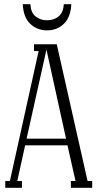

<svg xmlns="http://www.w3.org/2000/svg" viewBox="-20 -890 467 910"><path d="M87.9 -870.1H124Q126 -830.6 148.4 -812.3Q170.9 -793.9 203.1 -793.9Q235.4 -793.9 257.8 -812.3Q280.3 -830.6 282.2 -870.1H317.9Q314.9 -808.1 282.7 -777.1Q250.5 -746.1 203.1 -746.1Q155.8 -746.1 123.3 -777.1Q90.8 -808.1 87.9 -870.1ZM141.1 -680.2H249L395 -32.2H417V0H315.9V-32.2H337.9L299.8 -201.2H99.1L62 -32.2H84V0H4.9V-32.2H26.9L163.1 -647.9H141.1ZM293 -232.9 200.2 -654.8 106 -232.9Z"/></svg>

Font: Margherita Light
Style: Regular
Weight: 300
Designer: James Puckett
Foundry: Dunwich Type Founders
Version: Version 1.008;hotconv 1.0.109;makeotfexe 2.5.65596